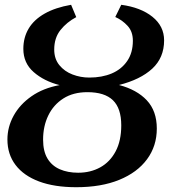

<svg xmlns="http://www.w3.org/2000/svg" viewBox="-20 -771 706 802"><path d="M298.5 11Q207.5 11 143.2 -13Q79 -37 45 -81.8Q11 -126.5 11 -188.5Q11 -240.5 37 -287.8Q63 -335 111.8 -369Q160.5 -403 229 -415.5Q164 -432 120.8 -469.8Q77.5 -507.5 77.5 -567Q77.5 -614.5 99.8 -651.8Q122 -689 166.5 -714.2Q211 -739.5 277 -751L298.5 -699.5Q259 -678.5 232.8 -645.8Q206.5 -613 206.5 -564Q206.5 -525 228 -498.8Q249.5 -472.5 283 -459.8Q316.5 -447 353 -447Q406 -447 446.8 -464.2Q487.5 -481.5 511.2 -516Q535 -550.5 535 -601Q535 -639 513 -663Q491 -687 461.5 -700L486.5 -751Q568 -740 616.8 -700.8Q665.5 -661.5 665.5 -602.5Q665.5 -530 616 -484.2Q566.5 -438.5 477 -416Q551.5 -396.5 593.2 -352Q635 -307.5 635 -234Q635 -161 594.2 -105.8Q553.5 -50.5 478.2 -19.8Q403 11 298.5 11ZM306.5 -49.5Q358 -49.5 398.8 -72Q439.5 -94.5 463 -138.8Q486.5 -183 486.5 -247.5Q486.5 -318.5 451.8 -352.2Q417 -386 345 -386Q286 -386 244.8 -359.8Q203.5 -333.5 181.8 -288.8Q160 -244 160 -187.5Q160 -139.5 178.2 -109Q196.5 -78.5 229.8 -64Q263 -49.5 306.5 -49.5Z"/></svg>

Font: Merriweather 20pt
Style: Bold Italic
Weight: 700
Italic angle: -7.8°
Version: Version 2.101